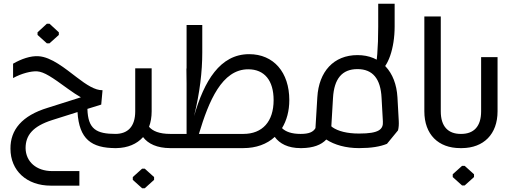

<svg xmlns="http://www.w3.org/2000/svg" viewBox="-20 -793 2745 1028"><path d="M245 -561 295 -606V-620L245 -666H231L181 -620V-606L231 -561ZM448 -210 522 -233 529 -310C489 -309 443 -339 391 -379C329 -426 255 -488 186 -492C144 -495 93 -477 50 -452V-375C95 -400 147 -413 179 -411C217 -408 258 -380 343 -318C369 -299 392 -284 413 -272L236 -216C97 -174 35 -97 36 3C36 121 123 201 252 201H405V123H259C175 123 118 73 117 0C117 -69 156 -117 259 -150L395 -193C404 -48 469 0 600 0V-76C496 -76 451 -101 448 -210Z M778 -114C787 -138 792 -166 792 -197V-427H704V-197C704 -116 665 -76 597 -76H593C566 -76 542 -56 542 -39C542 -20 566 0 593 0H603C664 -1 713 -22 746 -59C773 -23 821 0 892 0V-76C833 -76 798 -91 778 -114ZM741 110 691 155V170L741 215H755L805 170V155L755 110Z M1490 -107C1515 -148 1529 -199 1529 -257C1529 -406 1445 -503 1314 -503C1158 -503 1073 -359 1019 -171C1050 -298 1063 -409 1063 -513V-659H979V-426H978L979 -345V-76H889C862 -76 838 -56 838 -39C838 -20 862 0 889 0H1283C1351 0 1409 -21 1451 -60C1477 -24 1522 0 1589 0V-76C1541 -76 1509 -88 1490 -107ZM1283 -76C1254 -76 1200 -76 1144 -76H1115H1045C1098 -252 1168 -422 1309 -422C1396 -422 1445 -362 1445 -257C1445 -142 1385 -76 1283 -76Z M2115 -146 2108 -272C2100 -410 2019 -498 1894 -498C1767 -498 1687 -410 1679 -272L1669 -107C1657 -86 1634 -76 1590 -76H1587C1560 -76 1536 -56 1536 -39C1536 -20 1560 0 1587 0H1597C1657 -1 1700 -17 1727 -46C1771 -17 1833 0 1901 0H1904C1967 0 2016 -8 2052 -23L2111 -95C2115 -110 2116 -128 2115 -146ZM1904 -78H1901C1840 -78 1790 -90 1758 -113V-114L1756 -115C1755 -115 1754 -116 1754 -117L1763 -269C1769 -371 1811 -423 1894 -423C1976 -423 2018 -371 2023 -269L2030 -143C2033 -100 2008 -78 1904 -78Z M1986 -425 2007 -406C2058 -432 2093 -535 2093 -651V-773H2005V-650C2005 -539 1998 -446 1986 -425Z M2447 -76C2379 -76 2340 -116 2340 -197V-705H2252V-197C2252 -73 2327 0 2444 0H2448V-76Z M2556 -487V-197C2556 -116 2517 -76 2449 -76H2444C2417 -76 2393 -56 2393 -39C2393 -20 2417 0 2443 0H2454C2569 -1 2644 -74 2644 -197V-487ZM2454 95 2404 140V155L2454 200H2468L2518 155V140L2468 95Z"/></svg>

Font: Hejaz
Style: Regular
Weight: 400
Designer: Bandar Raffah (Arabic) and Santiago Orozco (Latin)
Foundry: Caramella and Typemade
Version: Version 1.010;hotconv 1.0.109;makeotfexe 2.5.65596